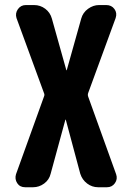

<svg xmlns="http://www.w3.org/2000/svg" viewBox="-20 -540 540 779"><path d="M451.2 167Q458 186.5 446.3 203.1Q434.6 219.7 414.1 219.7H377.9Q353.5 219.7 333.5 204.6Q313.5 189.5 305.7 165L247.1 -53.7Q247.1 -54.7 246.1 -54.7Q245.1 -54.7 245.1 -53.7L185.5 165Q179.7 189.5 159.2 204.6Q138.7 219.7 114.3 219.7H82Q60.5 219.7 49.8 203.1Q39.1 186.5 44.9 167L158.2 -147.5Q162.1 -155.3 158.2 -163.1L46.9 -466.8Q41 -486.3 52.7 -502.9Q64.5 -519.5 85 -519.5H118.2Q143.6 -519.5 163.6 -504.4Q183.6 -489.3 190.4 -464.8L249 -255.9Q249 -254.9 250 -254.9Q251 -254.9 251 -255.9L309.6 -464.8Q316.4 -489.3 337.4 -504.4Q358.4 -519.5 381.8 -519.5H411.1Q432.6 -519.5 444.3 -503.4Q456.1 -487.3 449.2 -466.8L337.9 -163.1Q335 -155.3 337.9 -147.5Z"/></svg>

Font: Rounded Mgen+ 1m bold
Style: Bold
Weight: 700
Designer: [Source Han Sans]
Ryoko NISHIZUKA  (kana & ideographs); Paul D. Hunt (Latin, Greek & Cyrillic); Wenlong ZHANG  (bopomofo
Version: Version 1.059.20150602